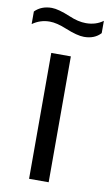

<svg xmlns="http://www.w3.org/2000/svg" viewBox="-94 -815 505 886"><g transform="rotate(10 159.0 -372.5)"><path d="M321.8 -752.9V-695.3Q293.5 -664.1 243.7 -664.1Q211.9 -664.1 155.8 -687Q109.9 -706.1 76.7 -706.1Q32.2 -706.1 -3.9 -680.2V-739.3Q26.4 -770 75.2 -770Q106 -770 163.1 -746.1Q205.1 -728 241.7 -728Q288.1 -728 321.8 -752.9ZM108.4 24.9V-564.9H200.2V24.9Z"/></g></svg>

Font: FORM UDPGothic
Style: Regular
Weight: 400
Foundry: Pronama LLC
Version: Version 1.05101